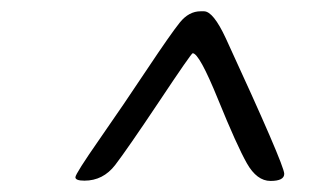

<svg xmlns="http://www.w3.org/2000/svg" viewBox="-20 -689 584 342"><path d="M337.4 -668.9H343.3Q359.9 -668.9 382.3 -620.6Q486.3 -395 486.3 -379.4Q486.3 -366.7 461.9 -366.7Q437.5 -366.7 419.7 -398.2Q401.9 -429.7 368.4 -512Q335 -594.2 323.2 -594.2Q320.8 -594.2 263.7 -508.5Q206.5 -422.9 185.1 -395Q163.6 -367.2 130.4 -367.2Q114.3 -367.2 114.3 -373.3Q114.3 -379.4 157.5 -441.4Q200.7 -503.4 242.4 -566.2Q284.2 -628.9 300.3 -648.9Q316.4 -668.9 337.4 -668.9Z"/></svg>

Font: Averia Sans Libre Light
Style: Italic
Weight: 300
Italic angle: -8.5°
Version: Version 1.002